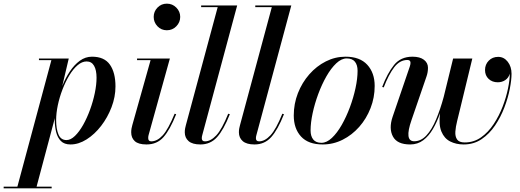

<svg xmlns="http://www.w3.org/2000/svg" viewBox="-128 -780 2843 1050"><path d="M171.5 -124Q171.5 -129 172 -134.5L72 241H154.5V250H-108V241H-33L153 -451H85V-460H248L212.5 -309.5Q229.5 -352.5 253.8 -389Q278 -425.5 308.5 -447.8Q339 -470 375 -470Q442.5 -470 473 -426.5Q503.5 -383 503.5 -307.5Q503.5 -250 482 -193.8Q460.5 -137.5 425 -91.5Q389.5 -45.5 345.8 -17.8Q302 10 257.5 10Q223.5 10 205 -8.8Q186.5 -27.5 179 -58Q171.5 -88.5 171.5 -124ZM179 -123Q179 -75.5 191.8 -44.8Q204.5 -14 235.5 -14Q258.5 -14 282 -36.8Q305.5 -59.5 326.8 -97.2Q348 -135 364.5 -180.2Q381 -225.5 390.5 -271.2Q400 -317 400 -355Q400 -396.5 386.5 -420.2Q373 -444 345.5 -444Q320.5 -444 296.2 -423.2Q272 -402.5 251 -367.8Q230 -333 213.8 -290.8Q197.5 -248.5 188.2 -204.8Q179 -161 179 -123Z M712.5 -687.5Q712.5 -717 733.2 -738.5Q754 -760 784.5 -760Q815 -760 836.2 -738.5Q857.5 -717 857.5 -687.5Q857.5 -658 836.2 -636.2Q815 -614.5 784.5 -614.5Q754 -614.5 733.2 -636.2Q712.5 -658 712.5 -687.5ZM835.5 -155.5Q801.5 -70 766 -30Q730.5 10 673 10Q629 10 609.2 -8Q589.5 -26 589.5 -56.5Q589.5 -66.5 591.2 -77Q593 -87.5 595.5 -95.5L695.5 -451H621.5V-460H801L684.5 -41Q682.5 -33.5 682.5 -25Q682.5 -7 699 -7Q731.5 -7 761.5 -39.5Q791.5 -72 827 -158Z M1129 -155.5Q1095 -70 1059 -30Q1023 10 968 10Q924.5 10 903.5 -8.2Q882.5 -26.5 882.5 -56.5Q882.5 -68.5 884.5 -78.5Q886.5 -88.5 888.5 -95.5L1062.5 -741H972V-750H1169L978 -40.5Q975.5 -32 975.5 -24Q975.5 -7 993 -7Q1024 -7 1054.8 -39.8Q1085.5 -72.5 1120 -158Z M1425 -155.5Q1391 -70 1355 -30Q1319 10 1264 10Q1220.5 10 1199.5 -8.2Q1178.5 -26.5 1178.5 -56.5Q1178.5 -68.5 1180.5 -78.5Q1182.5 -88.5 1184.5 -95.5L1358.5 -741H1268V-750H1465L1274 -40.5Q1271.5 -32 1271.5 -24Q1271.5 -7 1289 -7Q1320 -7 1350.8 -39.8Q1381.5 -72.5 1416 -158Z M1637 10Q1558 10 1518.2 -33.5Q1478.5 -77 1478.5 -148.5Q1478.5 -212.5 1501.2 -270.5Q1524 -328.5 1563.5 -373.5Q1603 -418.5 1654 -444.2Q1705 -470 1761.5 -470Q1840 -470 1880.5 -425.8Q1921 -381.5 1921 -310Q1921 -246.5 1898.5 -188.8Q1876 -131 1836.5 -86.2Q1797 -41.5 1745.8 -15.8Q1694.5 10 1637 10ZM1630 1Q1658.5 1 1687 -25.8Q1715.5 -52.5 1740.8 -96.8Q1766 -141 1785.5 -193.5Q1805 -246 1816.2 -298.2Q1827.5 -350.5 1827.5 -393Q1827.5 -424.5 1813 -442.5Q1798.5 -460.5 1768 -460.5Q1739.5 -460.5 1711 -433.8Q1682.5 -407 1657.2 -362.8Q1632 -318.5 1612.5 -266Q1593 -213.5 1581.8 -161.2Q1570.5 -109 1570.5 -66.5Q1570.5 -35.5 1585 -17.2Q1599.5 1 1630 1Z M2122.5 -123.5Q2082 -7.5 2137 -7.5Q2174.5 -7.5 2204.2 -39.8Q2234 -72 2257 -127Q2280 -182 2298.5 -250L2350 -460H2455L2387.5 -181.5Q2380 -150 2372 -118.2Q2364 -86.5 2362.2 -60Q2360.5 -33.5 2371.8 -17.2Q2383 -1 2413.5 -1Q2463.5 -1 2503 -29Q2542.5 -57 2572 -101.8Q2601.5 -146.5 2621 -197.5Q2640.5 -248.5 2650.2 -296.2Q2660 -344 2660 -376.5V-377Q2653.5 -354.5 2635.5 -342.2Q2617.5 -330 2594 -330Q2564 -330 2544.2 -348.5Q2524.5 -367 2524.5 -397Q2524.5 -427.5 2544.8 -448.2Q2565 -469 2596.5 -469Q2628 -469 2648.8 -442.2Q2669.5 -415.5 2669.5 -376.5Q2669.5 -343.5 2660 -294.5Q2650.5 -245.5 2630.5 -192.8Q2610.5 -140 2579.5 -94Q2548.5 -48 2505.8 -19Q2463 10 2407.5 10Q2366 10 2333.8 -6.5Q2301.5 -23 2286 -60.5Q2270.5 -98 2278.5 -160.5Q2262 -113 2239.5 -74.5Q2217 -36 2186.5 -13Q2156 10 2115 10Q2044 10 2020.8 -33.5Q1997.5 -77 2019 -141L2113 -416Q2117 -428 2117 -436.5Q2117 -452 2100 -452Q2058.5 -452 2028 -412.2Q1997.5 -372.5 1970.5 -302L1962 -304.5Q1990.5 -379.5 2027 -424.8Q2063.5 -470 2127.5 -470Q2168.5 -470 2190.5 -453Q2212.5 -436 2212.5 -409.5Q2212.5 -384.5 2204.5 -362Z"/></svg>

Font: Bodoni* 24pt Medium
Style: Italic
Weight: 500
Italic angle: -13°
Version: Version 2.3